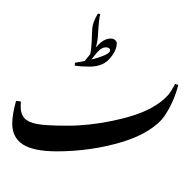

<svg xmlns="http://www.w3.org/2000/svg" viewBox="-20 -949 1215 1225"><path d="M58.1 -160.2Q58.1 -218.8 82.5 -305.7L113.3 -301.3Q111.8 -286.6 111.8 -269Q111.8 -221.7 135.5 -195.3Q159.2 -168.9 215.3 -158Q271.5 -147 411.1 -147Q546.9 -147 695.8 -177.7Q844.7 -208.5 937 -255.9Q978 -277.8 1006.3 -299.8Q1034.7 -321.8 1054 -344.2Q1073.2 -366.7 1096.7 -413.1L1117.2 -406.7Q1105 -356 1081.1 -302Q1057.1 -248 1025.6 -203.6Q994.1 -159.2 925 -115.7Q856 -72.3 757.6 -42.7Q659.2 -13.2 554.7 1.7Q450.2 16.6 345.2 16.6Q194.3 16.6 126.2 -27.3Q58.1 -71.3 58.1 -160.2ZM595.2 -603ZM576.7 255.9ZM527.3 45.9ZM604.5 -862.3 619.6 -858.9Q611.3 -834.5 604.5 -718.3Q602.1 -681.2 591.3 -646Q610.8 -668 624 -678.7Q654.8 -703.1 686 -703.1Q703.6 -703.1 714.4 -693.6Q725.1 -684.1 725.1 -671.9Q725.1 -636.7 696 -595.2Q667 -553.7 630.9 -538.8Q594.7 -523.9 555.2 -523.9Q497.1 -523.9 457 -530.3L458.5 -549.3Q479 -551.3 521 -560.1L555.2 -603Q561.5 -620.6 564.9 -681.2Q567.4 -757.8 569.3 -773.7Q571.3 -789.6 579.6 -812Q587.9 -834.5 604.5 -862.3ZM682.6 -627.9Q682.6 -637.2 674.8 -642.1Q667 -647 657.2 -647Q635.3 -647 616.7 -631.3Q599.1 -616.2 563 -569.8Q576.2 -572.3 594.7 -577.6Q682.6 -604 682.6 -627.9ZM593.8 -608.4ZM595.7 -619.6ZM595.7 -929.2ZM595.7 -765.6ZM595.7 -452.6ZM595.7 -522.9Z"/></svg>

Font: Noto Nastaliq Urdu
Style: Regular
Weight: 400
Designer: Monotype Design Team
Foundry: Monotype Imaging Inc.
Version: Version 1.02 uh